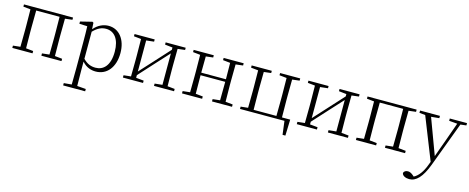

<svg xmlns="http://www.w3.org/2000/svg" viewBox="-38 -1208 5294 2165"><g transform="rotate(15 2609.0 -125.5)"><path d="M46 -482 131 -473 133 -283V-226L131 -36L46 -27V0H282V-27L197 -36L195 -226V-283L197 -477H470L472 -283V-226L470 -36L385 -27V0H620V-27L534 -36L532 -226V-283L534 -472L619 -482V-508H46Z M1022 14C1150 14 1239 -91 1239 -259C1239 -418 1154 -522 1033 -522C974 -522 911 -497 860 -436L856 -511L843 -519L706 -485V-459L799 -455C801 -405 802 -347 802 -278V32L800 225L709 233V260H966V233L864 225L862 32V-59C911 -2 969 14 1022 14ZM863 -408C918 -465 965 -482 1013 -482C1107 -482 1173 -406 1173 -257C1173 -92 1098 -27 1009 -27C956 -27 911 -43 863 -92Z M1700 -482 1789 -472V-445L1622 -262L1482 -109V-472L1572 -482V-508H1337V-482L1422 -473L1424 -283V-226L1422 -36L1337 -27V0H1572V-27L1482 -36V-67L1645 -246L1789 -403V-36L1700 -27V0H1934V-27L1849 -36L1847 -226V-283L1849 -472L1934 -482V-508H1700Z M2377 -482 2462 -473C2463 -419 2464 -341 2464 -282H2176L2178 -472L2262 -482V-508H2027V-482L2112 -473L2114 -283V-226L2112 -36L2027 -27V0H2262V-27L2178 -36C2177 -91 2176 -175 2176 -252H2464C2464 -175 2463 -90 2462 -36L2377 -27V0H2611V-27L2526 -36L2524 -226V-283L2526 -472L2611 -482V-508H2377Z M2704 0H3223L3243 158H3276L3282 -30H3186L3184 -226V-283L3186 -472L3271 -482V-508H3036V-482L3121 -473L3123 -283V-226L3121 -30H2855L2853 -226V-283L2855 -472L2939 -482V-508H2704V-482L2789 -473L2791 -283V-226L2789 -36L2704 -27Z M3730 -482 3819 -472V-445L3652 -262L3512 -109V-472L3602 -482V-508H3367V-482L3452 -473L3454 -283V-226L3452 -36L3367 -27V0H3602V-27L3512 -36V-67L3675 -246L3819 -403V-36L3730 -27V0H3964V-27L3879 -36L3877 -226V-283L3879 -472L3964 -482V-508H3730Z M4057 -482 4142 -473 4144 -283V-226L4142 -36L4057 -27V0H4293V-27L4208 -36L4206 -226V-283L4208 -477H4481L4483 -283V-226L4481 -36L4396 -27V0H4631V-27L4545 -36L4543 -226V-283L4545 -472L4630 -482V-508H4057Z M5017 -481 5113 -473 5040 -268 4963 -55 4808 -472 4902 -481V-508H4670V-481L4739 -474L4935 20L4919 62C4889 143 4845 204 4793 230L4783 221C4761 201 4739 189 4717 189C4692 189 4670 200 4666 223C4670 254 4710 271 4751 271C4830 271 4897 203 4955 48L5150 -473L5218 -481V-508H5017Z"/></g></svg>

Font: Noto Serif CJK HK ExtraLight
Style: Regular
Weight: 200
Designer: Ryoko NISHIZUKA 西塚涼子 (kana & ideographs); Frank Grießhammer (Latin, Greek & Cyrillic); Wenlong ZHANG 张文龙 (bopomofo); San
Foundry: Adobe
Version: Version 2.001;hotconv 1.1.0;makeotfexe 2.6.0